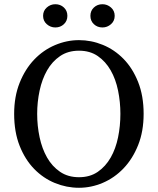

<svg xmlns="http://www.w3.org/2000/svg" viewBox="-20 -874 747 909"><path d="M156 -335Q156 -278 167.5 -224Q179 -170 203 -128Q227 -86 264.5 -60.5Q302 -35 354 -35Q406 -35 443 -60.5Q480 -86 504 -128Q528 -170 539 -224Q550 -278 550 -335Q550 -391 539 -445Q528 -499 504 -541Q480 -583 443 -608.5Q406 -634 354 -634Q302 -634 264.5 -608.5Q227 -583 203 -541Q179 -499 167.5 -445Q156 -391 156 -335ZM354 -684Q412 -684 467 -661.5Q522 -639 565 -595Q608 -551 634 -485.5Q660 -420 660 -335Q660 -252 634 -187Q608 -122 565 -77Q522 -32 467 -8.5Q412 15 354 15Q295 15 240 -7.5Q185 -30 142 -74Q99 -118 73 -183.5Q47 -249 47 -335Q47 -417 73 -482Q99 -547 142 -592Q185 -637 240.5 -660.5Q296 -684 354 -684ZM242 -744Q219 -744 201.5 -759.5Q184 -775 184 -799Q184 -823 201.5 -838.5Q219 -854 242 -854Q266 -854 282.5 -838.5Q299 -823 299 -799Q299 -775 282.5 -759.5Q266 -744 242 -744ZM465 -744Q441 -744 424.5 -759.5Q408 -775 408 -799Q408 -823 424.5 -838.5Q441 -854 465 -854Q488 -854 505.5 -838.5Q523 -823 523 -799Q523 -775 505.5 -759.5Q488 -744 465 -744Z"/></svg>

Font: Source Serif Pro
Style: Regular
Weight: 400
Designer: Frank Grießhammer
Foundry: Adobe Systems Incorporated
Version: Version 2.000;PS 1.000;hotconv 16.6.51;makeotf.lib2.5.65220